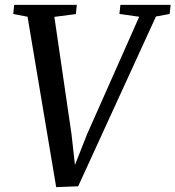

<svg xmlns="http://www.w3.org/2000/svg" viewBox="-20 -763 723 791"><path d="M211.5 8 93.5 -694 34.5 -705.5 38.5 -743H296.5L292.5 -705L204 -693.5L274.5 -211L293.5 -41L272.5 -42L338.5 -209.5L553.5 -694L472 -705.5L476 -743H683L679 -705.5L622.5 -695L302 4.5Z"/></svg>

Font: Merriweather 48pt
Style: Italic
Weight: 400
Italic angle: -7.8°
Version: Version 2.101